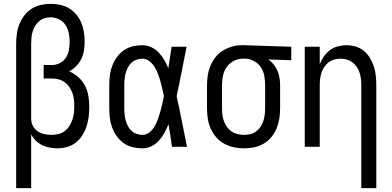

<svg xmlns="http://www.w3.org/2000/svg" viewBox="-20 -763 2040 998"><path d="M64 215V-535Q64 -561 67.5 -587Q71 -613 80.5 -637Q90 -661 106 -682Q122 -703 143.5 -717Q165 -731 191 -737Q217 -743 243 -743Q268 -743 292.5 -738Q317 -733 338.5 -720Q360 -707 376.5 -687.5Q393 -668 402.5 -645Q412 -622 416 -597Q420 -572 420 -547Q420 -524 416.5 -501Q413 -478 403 -457.5Q393 -437 376.5 -420Q360 -403 340 -392Q366 -381 387.5 -361.5Q409 -342 422 -317Q435 -292 439.5 -264Q444 -236 444 -208Q444 -182 441 -156.5Q438 -131 430 -106.5Q422 -82 408 -60Q394 -38 374 -22Q354 -6 328.5 1Q303 8 277 8Q257 8 237 4Q217 0 198.5 -9Q180 -18 165.5 -32.5Q151 -47 142 -65V215ZM247 -62Q265 -62 283 -66Q301 -70 315.5 -81Q330 -92 340 -107.5Q350 -123 356 -140Q362 -157 364 -175Q366 -193 366 -211Q366 -229 364 -246.5Q362 -264 356 -280.5Q350 -297 340 -311.5Q330 -326 316 -336Q302 -346 285 -350.5Q268 -355 250 -355H207V-425H250Q271 -425 291 -435Q311 -445 322.5 -463Q334 -481 338 -502.5Q342 -524 342 -545Q342 -568 337.5 -591Q333 -614 320.5 -633Q308 -652 287 -662.5Q266 -673 243 -673Q227 -673 211 -668Q195 -663 183 -652.5Q171 -642 162.5 -628Q154 -614 149.5 -598.5Q145 -583 143.5 -567Q142 -551 142 -535V-146V-142Q143 -123 152 -106.5Q161 -90 176.5 -80Q192 -70 210 -66Q228 -62 247 -62Z M720 8Q695 8 669.5 2Q644 -4 623 -19Q602 -34 587 -55Q572 -76 563 -100Q554 -124 551 -149Q548 -174 548 -200V-320Q548 -346 551 -371Q554 -396 563 -420Q572 -444 587 -465Q602 -486 623 -501Q644 -516 669.5 -522Q695 -528 720 -528Q744 -528 766.5 -517.5Q789 -507 805.5 -489.5Q822 -472 834 -451Q846 -430 855 -408Q859 -436 863.5 -464Q868 -492 872 -520H950Q937 -456 924.5 -391.5Q912 -327 898 -263Q913 -198 925.5 -132Q938 -66 952 0H874Q870 -29 865.5 -58Q861 -87 856 -116V-118Q847 -95 835 -73Q823 -51 806.5 -32.5Q790 -14 767.5 -3Q745 8 720 8ZM720 -62Q741 -62 757.5 -75.5Q774 -89 784 -107Q794 -125 801 -144.5Q808 -164 813.5 -183.5Q819 -203 823.5 -223.5Q828 -244 832 -264Q828 -283 823.5 -302.5Q819 -322 813.5 -341.5Q808 -361 801 -379.5Q794 -398 783.5 -415Q773 -432 756.5 -445Q740 -458 720 -458Q705 -458 689.5 -452.5Q674 -447 663 -436.5Q652 -426 644.5 -411.5Q637 -397 633 -382Q629 -367 627.5 -351.5Q626 -336 626 -320V-200Q626 -184 627.5 -168.5Q629 -153 633 -138Q637 -123 644.5 -108.5Q652 -94 663 -83.5Q674 -73 689.5 -67.5Q705 -62 720 -62Z M1249 8Q1222 8 1195.5 2.5Q1169 -3 1145.5 -16Q1122 -29 1104 -49.5Q1086 -70 1075 -95Q1064 -120 1060 -146.5Q1056 -173 1056 -200V-320Q1056 -346 1060 -371.5Q1064 -397 1074 -421Q1084 -445 1100 -465.5Q1116 -486 1138 -499.5Q1160 -513 1185 -520.5Q1210 -528 1236 -528Q1240 -528 1243.5 -528Q1247 -528 1250 -528L1494 -520V-450L1375 -454Q1391 -443 1403 -427.5Q1415 -412 1422.5 -394.5Q1430 -377 1433 -358Q1436 -339 1436 -320V-200Q1436 -173 1432 -147Q1428 -121 1418 -96.5Q1408 -72 1391 -51Q1374 -30 1351 -16.5Q1328 -3 1302 2.5Q1276 8 1249 8ZM1249 -62Q1266 -62 1282 -66Q1298 -70 1311.5 -80Q1325 -90 1334.5 -104.5Q1344 -119 1349 -134.5Q1354 -150 1356 -166.5Q1358 -183 1358 -200V-320Q1358 -344 1354 -367.5Q1350 -391 1337.5 -411Q1325 -431 1304 -443.5Q1283 -456 1259 -458H1250Q1248 -458 1246 -458Q1244 -458 1242 -458Q1217 -458 1194.5 -446Q1172 -434 1158 -414Q1144 -394 1139 -369.5Q1134 -345 1134 -320V-200Q1134 -183 1136 -166Q1138 -149 1144 -133Q1150 -117 1160 -103Q1170 -89 1184 -79.5Q1198 -70 1215 -66Q1232 -62 1249 -62Z M1858 215V-320Q1858 -337 1856 -353.5Q1854 -370 1849 -385.5Q1844 -401 1834.5 -415Q1825 -429 1812 -439Q1799 -449 1783 -453.5Q1767 -458 1750 -458Q1733 -458 1717 -453.5Q1701 -449 1688 -439Q1675 -429 1665.5 -415Q1656 -401 1651 -385.5Q1646 -370 1644 -353.5Q1642 -337 1642 -320V0H1564V-520H1642V-429Q1650 -450 1663 -469Q1676 -488 1694.5 -502Q1713 -516 1735.5 -522Q1758 -528 1780 -528Q1805 -528 1829 -521Q1853 -514 1871.5 -498.5Q1890 -483 1903 -461.5Q1916 -440 1923.5 -416.5Q1931 -393 1933.5 -368.5Q1936 -344 1936 -320V215Z"/></svg>

Font: Zed Sans
Style: Regular
Weight: 400
Designer: Belleve Invis
Foundry: Belleve Invis
Version: Version 1.0.0; ttfautohint (v1.8.4)